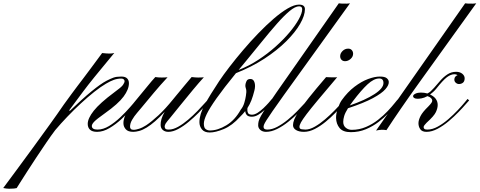

<svg xmlns="http://www.w3.org/2000/svg" viewBox="-357 -799 2910 1165"><path d="M-301.8 346.2Q-307.6 346.2 -319.1 345Q-330.6 343.8 -337.4 341.8Q-299.8 291 -252.4 227.1Q-205.1 163.1 -154.5 93.8Q-104 24.4 -55.9 -42.2Q-7.8 -108.9 30.3 -164.6Q58.6 -203.6 77.6 -229.5Q96.7 -255.4 113 -276.9Q129.4 -298.3 148.2 -323.2Q167 -348.1 194.1 -384.5Q221.2 -420.9 262.7 -477.1Q280.3 -475.1 290.8 -474.6Q301.3 -474.1 308.6 -474.1Q315.4 -474.1 322.5 -474.9Q329.6 -475.6 336.4 -477.5Q293.5 -425.3 264.2 -389.9Q234.9 -354.5 214.8 -329.8Q194.8 -305.2 179.2 -285.2Q163.6 -265.1 148.2 -244.6Q132.8 -224.1 112.8 -197Q92.8 -169.9 63 -129.9L66.4 -126Q218.3 -272 290.5 -309.6Q313.5 -321.3 331.3 -327.9Q349.1 -334.5 378.9 -334.5Q403.3 -334.5 414.3 -323.2Q425.3 -312 425.3 -293.9Q425.3 -256.8 392.8 -212.9Q360.4 -168.9 278.3 -110.8Q229.5 -76.2 214.8 -60.8Q200.2 -45.4 200.2 -34.7Q200.2 -12.7 234.9 -12.7Q269 -12.7 304.7 -34.4Q340.3 -56.2 373.5 -87.6Q406.7 -119.1 433.3 -149.9Q460 -180.7 475.1 -198.2L485.8 -189.9Q471.2 -173.3 444.1 -142.1Q417 -110.8 381.6 -77.9Q346.2 -44.9 307.6 -22Q269 1 231.9 1Q203.1 1 189.2 -12Q175.3 -24.9 175.3 -47.4Q175.3 -80.6 211.9 -127Q248.5 -173.3 335.9 -238.3Q379.4 -269.5 389.2 -283.7Q398.9 -297.9 398.9 -306.6Q398.9 -312.5 393.8 -317.4Q388.7 -322.3 378.9 -322.3Q356 -322.3 334 -314.5Q312 -306.6 286.6 -291.5Q255.4 -273.4 215.8 -242.2Q176.3 -210.9 134.3 -172.1Q92.3 -133.3 52 -91.3Q11.7 -49.3 -22 -9.3Q-46.4 22.9 -76.4 66.9Q-106.4 110.8 -137 157.2Q-167.5 203.6 -193.6 244.1Q-219.7 284.7 -236.6 311.5Q-253.4 338.4 -255.9 342.3Q-260.7 343.8 -272 345Q-283.2 346.2 -301.8 346.2Z M451.7 1Q419.9 1 406.2 -14.6Q392.6 -30.3 392.1 -48.3Q390.1 -84.5 419.2 -127Q448.2 -169.4 502.4 -232.9Q521.5 -255.4 542.2 -281.2Q563 -307.1 585.4 -331.5Q602.1 -328.6 624.5 -328.6Q631.3 -328.6 643.6 -329.1Q655.8 -329.6 659.7 -330.1Q618.2 -285.6 576.7 -236.3Q535.2 -187 502.4 -147Q491.7 -133.8 474.6 -114Q457.5 -94.2 444.6 -72Q431.6 -49.8 432.1 -28.8Q432.1 -22 437 -16.6Q441.9 -11.2 455.6 -11.2Q465.3 -11.2 486.1 -17.6Q506.8 -23.9 530.3 -39.1Q563 -61 604.5 -99.4Q646 -137.7 694.8 -198.2Q705.6 -211.4 712.4 -219.7Q719.2 -228 725.1 -234.9Q742.2 -255.9 762.2 -279.8Q782.2 -303.7 805.7 -331.5Q821.3 -330.1 827.6 -329.3Q834 -328.6 844.7 -328.6Q867.7 -328.6 879.9 -330.1Q851.1 -298.8 814.2 -254.4Q777.3 -210 741.2 -165.3Q705.1 -120.6 677.7 -86.9Q654.3 -59.6 648.2 -49.6Q642.1 -39.6 642.1 -30.3Q642.6 -24.4 646.2 -18.6Q649.9 -12.7 667.5 -12.7Q693.4 -12.7 723.9 -29.8Q754.4 -46.9 784.4 -72.5Q814.5 -98.1 840.6 -125Q866.7 -151.9 884.8 -172.4Q902.8 -192.9 908.2 -198.2L918 -189.9Q912.1 -183.6 893.3 -162.6Q874.5 -141.6 847.2 -114Q819.8 -86.4 788.3 -60.1Q756.8 -33.7 724.6 -16.4Q692.4 1 664.1 1Q644.5 1 631.3 -10Q618.2 -21 617.7 -40.5Q617.2 -58.1 622.8 -77.1Q628.4 -96.2 642.1 -120.1Q581.1 -54.2 532.7 -24.9Q507.8 -9.8 487.3 -4.4Q466.8 1 451.7 1Z M915.5 4.9Q883.3 4.9 868.2 -13.9Q853 -32.7 853 -58.1Q853 -105 885.5 -164.6Q918 -224.1 972.7 -306.6Q998.5 -345.2 1036.1 -394Q1073.7 -442.9 1118.2 -495.1Q1162.6 -547.4 1210 -596.4Q1257.3 -645.5 1303.2 -685.1Q1349.1 -724.6 1388.9 -747.8Q1428.7 -771 1457.5 -771Q1493.2 -771 1493.2 -743.2Q1493.2 -705.1 1463.9 -654.1Q1434.6 -603 1379.4 -548.1Q1324.2 -493.2 1247.1 -442.9Q1169.9 -392.6 1074.7 -355Q999.5 -262.7 957 -202.6Q914.6 -142.6 897.2 -106.4Q879.9 -70.3 879.9 -48.8Q879.9 -23.4 891.4 -15.4Q902.8 -7.3 916.5 -7.3Q963.9 -7.3 1016.1 -38.6Q1068.4 -69.8 1104 -133.8Q1118.2 -150.9 1125.2 -174.6Q1132.3 -198.2 1135 -217.5Q1137.7 -236.8 1137.7 -240.2Q1138.2 -254.4 1134.8 -262.9Q1131.3 -271.5 1131.8 -282.7Q1132.8 -294.4 1138.9 -307.1Q1145 -319.8 1162.1 -319.8Q1177.2 -319.8 1184.1 -306.6Q1190.9 -293.5 1190.4 -274.9Q1189.9 -268.6 1189.2 -262Q1188.5 -255.4 1186.5 -249Q1178.2 -215.8 1168.5 -190.7Q1158.7 -165.5 1144.5 -143.6Q1144 -140.1 1144 -136.5Q1144 -132.8 1144 -128.9Q1144 -121.1 1148.4 -112.5Q1152.8 -104 1171.4 -103Q1187.5 -103 1206.1 -114.7Q1224.6 -126.5 1241.9 -143.1Q1259.3 -159.7 1272.9 -175Q1286.6 -190.4 1292.5 -198.2L1302.7 -189.9Q1294.9 -181.2 1280.5 -164.8Q1266.1 -148.4 1247.8 -131.3Q1229.5 -114.3 1210 -102.5Q1190.4 -90.8 1171.4 -90.8Q1150.4 -90.8 1141.4 -100.1Q1132.3 -109.4 1130.9 -125Q1118.2 -108.4 1099.6 -90.3Q1051.8 -37.1 1001.2 -16.1Q950.7 4.9 915.5 4.9ZM1090.8 -374.5Q1152.8 -398.4 1210 -435.8Q1267.1 -473.1 1315.7 -516.6Q1364.3 -560.1 1400.4 -603.3Q1436.5 -646.5 1456.5 -683.3Q1476.6 -720.2 1476.6 -743.2Q1476.6 -760.7 1457.5 -760.7Q1434.6 -760.7 1400.4 -732.2Q1366.2 -703.6 1323.7 -655.5Q1281.2 -607.4 1233.2 -547.9Q1185.1 -488.3 1133.8 -426.3Z M1256.8 1Q1236.3 1 1222.9 -10.5Q1209.5 -22 1209.5 -38.6Q1209.5 -51.8 1212.6 -64.2Q1215.8 -76.7 1226.8 -96.4Q1237.8 -116.2 1260.3 -149.9Q1282.7 -183.6 1321.3 -239.3L1698.7 -778.8Q1705.6 -778.3 1716.1 -777.3Q1726.6 -776.4 1746.1 -776.9Q1750 -776.9 1755.1 -777.6Q1760.3 -778.3 1766.6 -778.8L1365.2 -221.7Q1321.3 -160.2 1296.4 -124.3Q1271.5 -88.4 1259.8 -69.6Q1248 -50.8 1245.1 -42.7Q1242.2 -34.7 1242.2 -28.8Q1242.2 -12.7 1265.1 -12.7Q1293.9 -12.7 1325.9 -29.8Q1357.9 -46.9 1389.2 -72.5Q1420.4 -98.1 1446.8 -125Q1473.1 -151.9 1491.5 -172.4Q1509.8 -192.9 1515.6 -198.2L1525.4 -189.9Q1519 -183.6 1500 -162.6Q1481 -141.6 1453.1 -114Q1425.3 -86.4 1392.3 -60.1Q1359.4 -33.7 1324.5 -16.4Q1289.6 1 1256.8 1Z M1736.8 -427.7Q1723.1 -427.7 1715.1 -436.3Q1707 -444.8 1707 -458Q1707 -475.1 1721.4 -489.5Q1735.8 -503.9 1755.9 -503.9Q1769.5 -503.9 1777.6 -494.9Q1785.6 -485.8 1785.6 -473.1Q1785.6 -455.1 1770.3 -441.4Q1754.9 -427.7 1736.8 -427.7ZM1487.3 1Q1457.5 1 1439.2 -10Q1420.9 -21 1420.9 -39.6Q1420.9 -54.2 1428.2 -73.5Q1435.5 -92.8 1456.3 -124Q1477.1 -155.3 1516.8 -205.3Q1556.6 -255.4 1621.6 -331.1Q1626 -330.6 1642.6 -330.1Q1659.2 -329.6 1668.5 -329.6Q1676.8 -329.6 1680.9 -329.8Q1685.1 -330.1 1689 -330.6Q1617.7 -246.6 1572.5 -192.4Q1527.3 -138.2 1502.9 -106Q1478.5 -73.7 1469.2 -56.6Q1460 -39.6 1460 -29.3Q1460 -16.6 1473.6 -14.6Q1487.3 -12.7 1495.6 -12.7Q1522 -12.7 1553.2 -30.5Q1584.5 -48.3 1615.5 -75Q1646.5 -101.6 1673.1 -128.9Q1699.7 -156.2 1716.8 -176Q1733.9 -195.8 1736.8 -198.7L1746.6 -189.9Q1741.2 -184.1 1723.1 -163.1Q1705.1 -142.1 1678.2 -114.5Q1651.4 -86.9 1619.4 -60.5Q1587.4 -34.2 1553.5 -16.6Q1519.5 1 1487.3 1Z M1772 2.9Q1724.1 2.9 1703.6 -22Q1683.1 -46.9 1682.1 -83Q1681.6 -109.4 1692.9 -141.6Q1704.1 -173.8 1716.3 -190.9Q1752.4 -241.2 1794.4 -272.9Q1836.4 -304.7 1876.7 -319.6Q1917 -334.5 1947.8 -334.5Q1977.5 -334.5 1989.5 -324.7Q2001.5 -314.9 2002 -302.2Q2003.4 -283.2 1981.7 -258.1Q1960 -232.9 1905.8 -203.6Q1851.6 -174.3 1754.4 -142.1Q1737.3 -114.7 1731.4 -95Q1725.6 -75.2 1725.6 -59.6Q1725.6 -36.6 1741 -23.9Q1756.3 -11.2 1777.3 -11.2Q1823.2 -11.2 1863.5 -28.6Q1903.8 -45.9 1937.3 -72.3Q1970.7 -98.6 1996.1 -125.7Q2021.5 -152.8 2037.6 -173.1Q2053.7 -193.4 2059.1 -198.2L2069.3 -189.9Q2062 -183.6 2044.7 -162.1Q2027.3 -140.6 2000.7 -112.8Q1974.1 -85 1939.5 -58.6Q1904.8 -32.2 1862.5 -14.6Q1820.3 2.9 1772 2.9ZM1765.6 -159.2Q1860.4 -192.4 1915 -227.8Q1969.7 -263.2 1969.7 -295.4Q1969.7 -322.8 1944.3 -322.8Q1911.6 -322.8 1873.5 -287.6Q1835.4 -252.4 1784.7 -185.5Q1773.9 -171.9 1765.6 -159.2Z M1924.8 -6.8 2465.3 -778.8Q2471.2 -778.3 2481.9 -777.3Q2492.7 -776.4 2512.2 -776.9Q2516.1 -776.9 2521.2 -777.6Q2526.4 -778.3 2532.7 -778.8L2193.8 -307.6Q2126 -213.4 2076.7 -141.6Q2027.3 -69.8 1987.8 -9.3Q1976.6 -11.7 1959.5 -11.7Q1953.1 -11.7 1941.7 -10Q1930.2 -8.3 1924.8 -6.8ZM2231 1Q2204.1 1 2193.1 -14.9Q2182.1 -30.8 2182.1 -51.3Q2182.1 -69.8 2194.3 -94.2Q2206.5 -118.7 2241.7 -152.8Q2255.9 -167.5 2260.7 -174.8Q2265.6 -182.1 2265.6 -187.5Q2265.6 -206.1 2236.8 -215.8Q2217.3 -205.1 2201.4 -202.4Q2185.5 -199.7 2177.2 -199.7Q2163.6 -199.7 2156.5 -204.3Q2149.4 -209 2149.4 -214.8Q2149.4 -223.6 2163.3 -230.5Q2177.2 -237.3 2196.3 -237.3Q2217.8 -237.3 2236.3 -231.9Q2247.6 -237.3 2255.6 -244.4Q2263.7 -251.5 2276.9 -266.1Q2294.4 -286.1 2314 -308.8Q2333.5 -331.5 2357.4 -347.4Q2381.3 -363.3 2410.6 -363.3Q2434.1 -363.3 2448.5 -351.1Q2462.9 -338.9 2462.4 -322.8Q2461.9 -304.7 2451.7 -296.9Q2441.4 -289.1 2427.7 -289.1Q2417 -289.1 2408 -297.4Q2398.9 -305.7 2399.9 -318.4Q2400.4 -327.6 2406 -334Q2411.6 -340.3 2419.4 -342.8Q2412.1 -348.6 2400.4 -348.6Q2378.4 -348.6 2354.2 -330.1Q2330.1 -311.5 2290 -260.7Q2280.8 -249.5 2271.2 -241Q2261.7 -232.4 2252.4 -225.6Q2298.8 -204.1 2298.8 -162.1Q2298.8 -142.6 2287.8 -118.9Q2276.9 -95.2 2231.9 -54.7Q2224.1 -46.9 2218.8 -40Q2213.4 -33.2 2213.4 -27.8Q2213.4 -21 2218.3 -16.8Q2223.1 -12.7 2236.3 -12.7Q2266.6 -12.7 2299.3 -30.8Q2332 -48.8 2363.3 -75.9Q2394.5 -103 2420.4 -130.4Q2446.3 -157.7 2462.2 -177.2Q2478 -196.8 2480 -198.7L2489.7 -189.9Q2487.3 -188 2470.2 -168Q2453.1 -147.9 2426 -119.9Q2398.9 -91.8 2366 -64Q2333 -36.1 2298.1 -17.6Q2263.2 1 2231 1Z"/></svg>

Font: Pinyon Script
Style: Regular
Weight: 400
Designer: Nicole Fally, Eben Sorkin
Foundry: Sorkin Type Co.
Version: Version 1.008; ttfautohint (v1.8.4.7-5d5b)